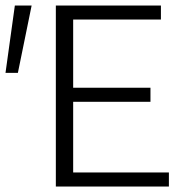

<svg xmlns="http://www.w3.org/2000/svg" viewBox="-28 -678 692 698"><path d="M26 -658H87L37 -413H-8ZM586 -51V0H175V-658H557V-607H238V-359H519V-308H238V-51Z"/></svg>

Font: Isabella Sans
Style: Regular
Weight: 400
Designer: Original fonts by Christian Thalmann (Catharsis Fonts), Modifications by Cristiano Sobral
Version: Version 0.002;July 12, 2020;FontCreator 13.0.0.2655 64-bit; 